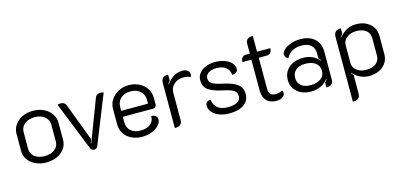

<svg xmlns="http://www.w3.org/2000/svg" viewBox="-73 -1155 3906 1861"><g transform="rotate(-15 1880.0 -225.0)"><path d="M53 -162V-334Q53 -382 80 -422Q107 -462 154.5 -485.5Q202 -509 263 -509Q324 -509 372 -485.5Q420 -462 447 -422Q474 -382 474 -334V-162Q474 -114 447 -75Q420 -36 371.5 -13.5Q323 9 263 9Q203 9 155 -13.5Q107 -36 80 -75Q53 -114 53 -162ZM402 -164V-332Q402 -382 364 -413.5Q326 -445 263 -445Q200 -445 162 -413Q124 -381 124 -332V-164Q124 -116 162 -85.5Q200 -55 263 -55Q327 -55 364.5 -85.5Q402 -116 402 -164Z M706 -14 510 -503Q526 -509 542 -509Q583 -509 596 -473L738 -98L724 -60L729 -58L887 -473Q893 -491 907.5 -500Q922 -509 941 -509Q957 -509 973 -503L777 -14Q773 -4 763.5 2.5Q754 9 742 9Q730 9 720 2.5Q710 -4 706 -14Z M1019 -171V-325Q1019 -376 1047 -418.5Q1075 -461 1122 -485Q1169 -509 1225 -509Q1281 -509 1328 -485.5Q1375 -462 1402 -420Q1429 -378 1429 -326V-260Q1429 -247 1418.5 -237Q1408 -227 1394 -227H1091V-173Q1091 -119 1126 -86.5Q1161 -54 1225 -54Q1290 -54 1324.5 -83Q1359 -112 1359 -162Q1383 -164 1401 -150Q1419 -136 1419 -115Q1419 -83 1392 -54Q1365 -25 1320 -8Q1275 9 1225 9Q1165 9 1118 -14Q1071 -37 1045 -78Q1019 -119 1019 -171ZM1360 -287V-326Q1360 -379 1323 -412.5Q1286 -446 1225 -446Q1165 -446 1128 -412.5Q1091 -379 1091 -326V-287Z M1624 -326V-50Q1624 -20 1605.5 -5.5Q1587 9 1550 9V-443Q1550 -509 1621 -509V-447Q1606 -431 1600 -419L1603 -415Q1669 -509 1764 -509Q1797 -509 1815.5 -493.5Q1834 -478 1834 -456Q1834 -440 1826 -429Q1798 -444 1753 -444Q1698 -444 1661 -409.5Q1624 -375 1624 -326Z M1904 -121Q1904 -164 1954 -167Q1972 -53 2101 -53Q2162 -53 2195.5 -72.5Q2229 -92 2229 -130Q2229 -156 2216 -173Q2203 -190 2172.5 -202Q2142 -214 2087 -225Q1992 -246 1949.5 -278.5Q1907 -311 1907 -374Q1907 -413 1930.5 -443.5Q1954 -474 1996 -491.5Q2038 -509 2090 -509Q2140 -509 2183 -494.5Q2226 -480 2252 -452.5Q2278 -425 2278 -390Q2278 -370 2263 -358Q2248 -346 2221 -345Q2217 -393 2183 -420.5Q2149 -448 2090 -448Q2039 -448 2008.5 -428Q1978 -408 1978 -374Q1978 -340 2006 -321.5Q2034 -303 2100 -289Q2205 -268 2252 -232.5Q2299 -197 2299 -133Q2299 -66 2246 -28.5Q2193 9 2098 9Q2045 9 2000.5 -7.5Q1956 -24 1930 -53.5Q1904 -83 1904 -121Z M2438 -130V-439H2348Q2348 -468 2362 -484Q2376 -500 2401 -500H2439V-600Q2439 -659 2511 -659V-500H2644Q2644 -439 2588 -439H2512V-133Q2512 -91 2527.5 -73.5Q2543 -56 2582 -56Q2617 -56 2646 -74Q2656 -64 2656 -44Q2656 -23 2633 -7Q2610 9 2572 9Q2505 9 2471.5 -28.5Q2438 -66 2438 -130Z M2728 -158Q2728 -234 2782.5 -280.5Q2837 -327 2927 -327Q3025 -327 3088 -255L3092 -258Q3076 -276 3069 -283V-333Q3069 -387 3035.5 -416.5Q3002 -446 2941 -446Q2830 -446 2787 -358Q2773 -366 2764 -379Q2755 -392 2755 -405Q2755 -431 2782 -455Q2809 -479 2853 -494Q2897 -509 2944 -509Q3035 -509 3088 -462Q3141 -415 3141 -334V-52Q3141 -21 3124 -6Q3107 9 3071 9V-40Q3090 -61 3093 -66L3089 -70Q3058 -31 3015 -11Q2972 9 2921 9Q2834 9 2781 -37Q2728 -83 2728 -158ZM3071 -158Q3071 -208 3034 -237Q2997 -266 2932 -266Q2871 -266 2836.5 -237Q2802 -208 2802 -158Q2802 -108 2835.5 -80Q2869 -52 2929 -52Q2995 -52 3033 -80.5Q3071 -109 3071 -158Z M3283 -443Q3283 -509 3354 -509V-452L3334 -427L3337 -423Q3406 -509 3503 -509Q3590 -509 3643.5 -462Q3697 -415 3697 -337V-162Q3697 -84 3642.5 -37.5Q3588 9 3500 9Q3408 9 3339 -67L3337 -62Q3345 -52 3357 -39V147Q3357 209 3283 209ZM3624 -164V-335Q3624 -387 3589 -415.5Q3554 -444 3490 -444Q3434 -444 3395.5 -414Q3357 -384 3357 -340V-159Q3357 -115 3394 -85.5Q3431 -56 3491 -56Q3553 -56 3588.5 -85Q3624 -114 3624 -164Z"/></g></svg>

Font: K2D Light
Style: Regular
Weight: 300
Designer: Katatrad Aksorn Co.,Ltd.
Foundry: Cadson Demak Co.,Ltd.
Version: Version 1.000; ttfautohint (v1.6)